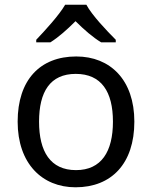

<svg xmlns="http://www.w3.org/2000/svg" viewBox="-20 -786 645 816"><path d="M347 -766H257C231 -721 171 -656 134 -617V-606H194C229 -628 265 -660 301 -696C337 -660 375 -627 410 -606H472V-617C434 -655 371 -721 347 -766ZM551 -269C551 -446 449 -546 304 -546C150 -546 55 -446 55 -269C55 -91 159 10 301 10C454 10 551 -91 551 -269ZM146 -269C146 -396 193 -472 302 -472C411 -472 460 -396 460 -269C460 -142 411 -63 303 -63C194 -63 146 -142 146 -269Z"/></svg>

Font: Noto Sans Buginese
Style: Regular
Weight: 400
Designer: Monotype Design Team
Foundry: Monotype Imaging Inc.
Version: Version 2.002